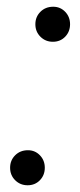

<svg xmlns="http://www.w3.org/2000/svg" viewBox="-20 -545 238 570"><path d="M62 5Q40 5 25 -10Q10 -25 10 -47Q10 -69 25 -84Q40 -99 63 -99Q84 -99 98.5 -84Q113 -69 113 -47Q113 -25 98.5 -10Q84 5 62 5ZM137 -421Q115 -421 100 -436Q85 -451 85 -473Q85 -495 100 -510Q115 -525 138 -525Q159 -525 173.5 -510Q188 -495 188 -473Q188 -451 173.5 -436Q159 -421 137 -421Z"/></svg>

Font: DM Sans 12pt Light
Style: Italic
Weight: 300
Italic angle: -10°
Version: Version 4.004;gftools[0.9.30]